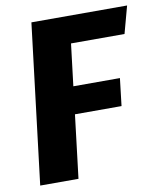

<svg xmlns="http://www.w3.org/2000/svg" viewBox="-79 -757 687 820"><g transform="rotate(-10 264.0 -346.5)"><path d="M264 -575 242 -393H444L430 -274H228L195 0H29L113 -693H528L496 -575Z"/></g></svg>

Font: Szlgxwxxxixliatcpuztgldltzi
Style: Regular
Weight: 700
Italic angle: -8°
Designer: Carrois Corporate & Edenspiekermann
Foundry: Carrois Corporate GbR & Edenspiekermann AG
Version: Version 2.001